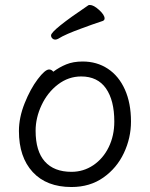

<svg xmlns="http://www.w3.org/2000/svg" viewBox="-20 -733 602 771"><path d="M349 -634Q338 -630 306.5 -618.5Q275 -607 252 -597Q229 -587 213 -577Q207 -574 202 -574Q195 -574 190 -579Q185 -584 185 -591Q185 -611 335 -712Q337 -713 341 -713Q356 -713 378 -693Q400 -673 400 -659Q400 -652 393 -649ZM177 -454Q187 -454 194 -445Q218 -463 246 -474.5Q274 -486 312 -486Q369 -486 413 -457Q457 -428 481.5 -373.5Q506 -319 506 -245Q506 -179 477.5 -118.5Q449 -58 395 -20Q341 18 267 18Q167 18 111.5 -42Q56 -102 56 -207Q56 -261 79 -318.5Q102 -376 131.5 -415Q161 -454 177 -454ZM267 -43Q315 -43 354.5 -69.5Q394 -96 416.5 -142Q439 -188 439 -245Q439 -330 405.5 -378Q372 -426 306 -426Q255 -426 213 -394Q171 -362 147 -311Q123 -260 123 -208Q123 -126 160 -84.5Q197 -43 267 -43Z"/></svg>

Font: Iansui 0.93
Style: Regular
Weight: 400
Designer: But Ko / Fontworks Inc.
Foundry: zi-hi.com / Fontworks Inc.
Version: Version 0.931